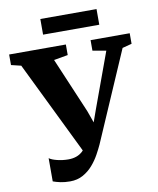

<svg xmlns="http://www.w3.org/2000/svg" viewBox="-118 -984 882 1075"><g transform="rotate(-10 323.0 -446.0)"><path d="M193 16Q162 16 138 10.8Q114 5.5 96.5 -1V-133Q111 -122 142 -114.5Q173 -107 204.5 -107Q229 -107 249 -113.8Q269 -120.5 284.8 -134.8Q300.5 -149 311 -172V-104L35.5 -669.5L-20.5 -683V-743H302V-683L222 -669L355.5 -354.5L404.5 -217.5L354.5 -215.5L404 -355L519 -669.5L442.5 -683V-743H665V-683L611.5 -669L390 -158Q379.5 -135 363 -105Q346.5 -75 322.8 -47.5Q299 -20 266.8 -2Q234.5 16 193 16ZM505.5 -908.5V-819.5H186V-908.5Z"/></g></svg>

Font: Merriweather 36pt ExtraBold
Style: Regular
Weight: 800
Designer: Eben Sorkin
Foundry: Eben Sorkin
Version: Version 2.100